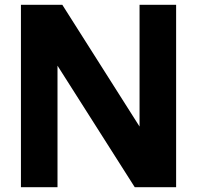

<svg xmlns="http://www.w3.org/2000/svg" viewBox="-20 -760 819 798"><path d="M712 18H540L219 -487V18H67V-740H239L560 -234V-740H712Z"/></svg>

Font: SUITE Heavy
Style: Regular
Weight: 900
Designer: Sun
Foundry: Sun
Version: Version 2.040